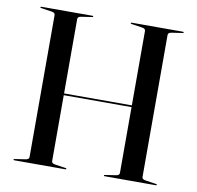

<svg xmlns="http://www.w3.org/2000/svg" viewBox="-78 -781 886 862"><g transform="rotate(10 364.5 -350.0)"><path d="M210 -26Q210 -15 227.5 -13L274 -6Q279 -5.5 279 -3Q279 0 275 0H42Q38 0 38 -3Q38 -5.5 43 -6L89.5 -13Q107 -15 107 -26V-674Q107 -685 89.5 -687L43 -694Q38 -694.5 38 -697Q38 -700 42 -700H275Q279 -700 279 -697Q279 -694.5 274 -694L227.5 -687Q210 -685 210 -674V-334.5H519V-674Q519 -685 501.5 -687L455 -694Q450 -694.5 450 -697Q450 -700 454 -700H687Q691.5 -700 691.5 -697Q691.5 -694.5 686.5 -694L640 -687Q622 -685 622 -674V-26Q622 -15 640 -13L686.5 -6Q691.5 -5.5 691.5 -3Q691.5 0 687 0H454Q450 0 450 -3Q450 -5.5 455 -6L501.5 -13Q519 -15 519 -26V-326.5H210Z"/></g></svg>

Font: Fraunces144ptRegular
Style: Regular
Weight: 400
Version: Version 1.000;[0bf87f6ff]